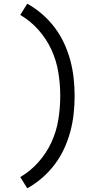

<svg xmlns="http://www.w3.org/2000/svg" viewBox="-20 -861 540 1042"><path d="M128 161 90 100Q145 68 188.5 19Q232 -30 259 -88.5Q286 -147 296.5 -211.5Q307 -276 307 -340Q307 -404 296.5 -468.5Q286 -533 259 -591.5Q232 -650 188.5 -699Q145 -748 90 -780L128 -841Q171 -817 208.5 -784.5Q246 -752 276 -712.5Q306 -673 327 -628Q348 -583 361 -535.5Q374 -488 379.5 -438.5Q385 -389 385 -340Q385 -291 379.5 -241.5Q374 -192 361 -144.5Q348 -97 327 -52Q306 -7 276 32.5Q246 72 208.5 104.5Q171 137 128 161Z"/></svg>

Font: Iosevka NFM
Style: Regular
Weight: 400
Monospace: yes
Designer: Belleve Invis
Foundry: Belleve Invis
Version: Version 29.0.4; ttfautohint (v1.8.4);Nerd Fonts 3.3.0